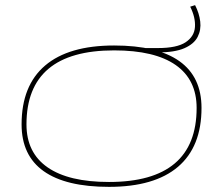

<svg xmlns="http://www.w3.org/2000/svg" viewBox="-20 -717 871 747"><path d="M404 10Q236 10 150 -51Q64 -112 64 -233Q64 -384 155.5 -462Q247 -540 424 -540Q592 -540 678 -479Q764 -418 764 -297Q764 -146 672.5 -68Q581 10 404 10ZM404 -9Q745 -9 745 -297Q745 -407 663.5 -464Q582 -521 424 -521Q83 -521 83 -233Q83 -123 165 -66Q247 -9 404 -9ZM552 -513 544 -530H594Q668 -530 702 -552.5Q736 -575 738.5 -612Q741 -649 720 -691L739 -697Q755 -666 759 -633.5Q763 -601 749 -573.5Q735 -546 697.5 -529.5Q660 -513 592 -513Z"/></svg>

Font: Georama Extra Expanded Thin
Style: Italic
Weight: 100
Width: 8
Italic angle: -9°
Designer: Jean-Baptiste Levee
Foundry: Production Type
Version: Version 1.000